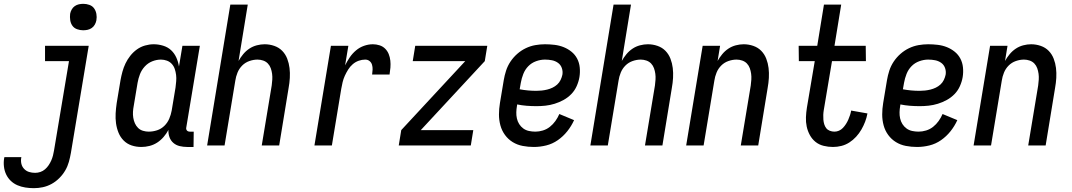

<svg xmlns="http://www.w3.org/2000/svg" viewBox="-75 -759 5595 1002"><path d="M102 223Q79 223 57 219.5Q35 216 15.5 207.5Q-4 199 -19 184.5Q-34 170 -43 151Q-52 132 -54.5 109.5Q-57 87 -53 65L-52 61H37L36 63Q33 80 36.5 95.5Q40 111 51 122.5Q62 134 77 138.5Q92 143 108 143Q122 143 135.5 138.5Q149 134 160 124.5Q171 115 179 103Q187 91 192.5 78.5Q198 66 201.5 52.5Q205 39 207 26L285 -440H160V-520H388L295 39Q291 62 284.5 85.5Q278 109 265.5 130.5Q253 152 234.5 170.5Q216 189 194 201Q172 213 148.5 218Q125 223 102 223ZM359 -601Q343 -601 327.5 -606.5Q312 -612 303 -624.5Q294 -637 291.5 -653.5Q289 -670 291 -687Q293 -698 299 -709Q305 -720 315 -727Q325 -734 336.5 -736.5Q348 -739 360 -739Q376 -739 391.5 -733.5Q407 -728 416 -715.5Q425 -703 428 -686.5Q431 -670 428 -653Q426 -642 420 -631Q414 -620 404 -613Q394 -606 382.5 -603.5Q371 -601 359 -601Z M663 8Q636 8 612 0Q588 -8 570.5 -25.5Q553 -43 543.5 -66.5Q534 -90 530.5 -115.5Q527 -141 528.5 -167.5Q530 -194 534 -221L554 -341Q558 -363 564 -385Q570 -407 580 -428Q590 -449 605 -468Q620 -487 639.5 -501Q659 -515 682 -521.5Q705 -528 727 -528Q752 -528 776.5 -520.5Q801 -513 818 -497Q835 -481 845 -459Q855 -437 859 -412L877 -520H968L897 -93Q896 -89 897 -85Q898 -81 900.5 -78Q903 -75 907 -73.5Q911 -72 916 -72H936L935 8H902Q882 8 863 3.5Q844 -1 830 -13Q816 -25 809.5 -43Q803 -61 804 -81Q794 -62 779 -44.5Q764 -27 745.5 -15Q727 -3 705.5 2.5Q684 8 663 8ZM701 -72Q723 -72 744.5 -79Q766 -86 782.5 -102Q799 -118 808 -139Q817 -160 821 -182L841 -302Q843 -318 844.5 -335Q846 -352 844 -368Q842 -384 837 -399Q832 -414 821.5 -425.5Q811 -437 796 -442.5Q781 -448 765 -448Q742 -448 719.5 -439Q697 -430 680.5 -412Q664 -394 655.5 -372Q647 -350 643 -327L623 -207Q620 -192 619 -176Q618 -160 620.5 -144.5Q623 -129 629 -115.5Q635 -102 645.5 -91.5Q656 -81 671 -76.5Q686 -72 701 -72Z M1006 0 1127 -735H1218L1170 -441Q1180 -459 1194 -476Q1208 -493 1226 -505Q1244 -517 1265 -522.5Q1286 -528 1306 -528Q1332 -528 1356.5 -519.5Q1381 -511 1398 -493.5Q1415 -476 1424 -452.5Q1433 -429 1436 -404Q1439 -379 1437.5 -352.5Q1436 -326 1431 -299L1382 0H1291L1343 -313Q1345 -328 1346 -343.5Q1347 -359 1345 -374Q1343 -389 1338 -403Q1333 -417 1323 -427.5Q1313 -438 1298.5 -443Q1284 -448 1269 -448Q1248 -448 1226.5 -440.5Q1205 -433 1189 -417Q1173 -401 1164.5 -380Q1156 -359 1153 -338L1097 0Z M1566 0 1652 -520H1743L1726 -418Q1737 -440 1750.5 -460Q1764 -480 1783 -496Q1802 -512 1825 -520Q1848 -528 1871 -528Q1889 -528 1906 -522.5Q1923 -517 1935 -505Q1947 -493 1953.5 -477Q1960 -461 1962 -443Q1964 -425 1962.5 -406.5Q1961 -388 1958 -370H1867Q1869 -383 1869.5 -396Q1870 -409 1866.5 -421Q1863 -433 1853.5 -440.5Q1844 -448 1831 -448Q1814 -448 1797 -442Q1780 -436 1766 -424Q1752 -412 1742 -396Q1732 -380 1724.5 -363.5Q1717 -347 1713 -330Q1709 -313 1706 -296L1657 0Z M2006 0 2019 -80 2353 -440H2079L2092 -520H2468L2455 -440L2121 -80H2395L2382 0Z M2711 8Q2681 8 2652.5 2.5Q2624 -3 2600.5 -17.5Q2577 -32 2560.5 -54.5Q2544 -77 2536.5 -104.5Q2529 -132 2529 -161.5Q2529 -191 2534 -221L2554 -341Q2558 -365 2566 -390Q2574 -415 2589 -437.5Q2604 -460 2624.5 -478Q2645 -496 2669 -507.5Q2693 -519 2718.5 -523.5Q2744 -528 2769 -528Q2794 -528 2819 -525Q2844 -522 2866.5 -513Q2889 -504 2907.5 -489Q2926 -474 2937 -453Q2948 -432 2950.5 -407Q2953 -382 2949 -357Q2945 -333 2934.5 -309.5Q2924 -286 2906.5 -268Q2889 -250 2866.5 -237.5Q2844 -225 2819.5 -217.5Q2795 -210 2771.5 -207.5Q2748 -205 2725 -205Q2699 -205 2673.5 -207Q2648 -209 2624 -214L2623 -207Q2620 -190 2619.5 -173.5Q2619 -157 2622.5 -141Q2626 -125 2634.5 -111.5Q2643 -98 2656 -88.5Q2669 -79 2685.5 -75.5Q2702 -72 2719 -72Q2738 -72 2758 -78Q2778 -84 2794.5 -97Q2811 -110 2823.5 -127.5Q2836 -145 2844 -164L2921 -132Q2907 -101 2885.5 -74Q2864 -47 2836 -27.5Q2808 -8 2775.5 0Q2743 8 2711 8ZM2724 -285Q2738 -285 2752 -286.5Q2766 -288 2780.5 -291.5Q2795 -295 2808.5 -301.5Q2822 -308 2833 -318Q2844 -328 2850.5 -341.5Q2857 -355 2860 -369Q2863 -387 2857 -404Q2851 -421 2837 -431Q2823 -441 2805.5 -444.5Q2788 -448 2769 -448Q2746 -448 2722.5 -439.5Q2699 -431 2682 -413.5Q2665 -396 2656 -373Q2647 -350 2643 -327L2637 -293Q2659 -289 2680.5 -287Q2702 -285 2724 -285Z M3006 0 3127 -735H3218L3170 -441Q3180 -459 3194 -476Q3208 -493 3226 -505Q3244 -517 3265 -522.5Q3286 -528 3306 -528Q3332 -528 3356.5 -519.5Q3381 -511 3398 -493.5Q3415 -476 3424 -452.5Q3433 -429 3436 -404Q3439 -379 3437.5 -352.5Q3436 -326 3431 -299L3382 0H3291L3343 -313Q3345 -328 3346 -343.5Q3347 -359 3345 -374Q3343 -389 3338 -403Q3333 -417 3323 -427.5Q3313 -438 3298.5 -443Q3284 -448 3269 -448Q3248 -448 3226.5 -440.5Q3205 -433 3189 -417Q3173 -401 3164.5 -380Q3156 -359 3153 -338L3097 0Z M3506 0 3592 -520H3683L3670 -441Q3680 -459 3694 -476Q3708 -493 3726 -505Q3744 -517 3765 -522.5Q3786 -528 3806 -528Q3832 -528 3856.5 -519.5Q3881 -511 3898 -493.5Q3915 -476 3924 -452.5Q3933 -429 3936 -404Q3939 -379 3937.5 -352.5Q3936 -326 3931 -299L3882 0H3791L3843 -313Q3845 -328 3846 -343.5Q3847 -359 3845 -374Q3843 -389 3838 -403Q3833 -417 3823 -427.5Q3813 -438 3798.5 -443Q3784 -448 3769 -448Q3748 -448 3726.5 -440.5Q3705 -433 3689 -417Q3673 -401 3664.5 -380Q3656 -359 3653 -338L3597 0Z M4272 8Q4247 8 4223 2Q4199 -4 4181 -18.5Q4163 -33 4151.5 -54Q4140 -75 4135 -98.5Q4130 -122 4131 -147Q4132 -172 4136 -197L4177 -440H4094L4093 -520H4190L4225 -735H4315L4280 -520H4443L4444 -440H4267L4224 -184Q4222 -172 4221.5 -159.5Q4221 -147 4222 -134.5Q4223 -122 4226.5 -110.5Q4230 -99 4237 -90Q4244 -81 4255.5 -76.5Q4267 -72 4280 -72Q4292 -72 4303.5 -77Q4315 -82 4324 -91.5Q4333 -101 4340 -112Q4347 -123 4352 -134.5Q4357 -146 4361 -158Q4365 -170 4367 -182L4452 -167Q4448 -145 4440 -124Q4432 -103 4420.5 -83Q4409 -63 4393 -45.5Q4377 -28 4357.5 -15.5Q4338 -3 4316 2.5Q4294 8 4272 8Z M4711 8Q4681 8 4652.5 2.5Q4624 -3 4600.5 -17.5Q4577 -32 4560.5 -54.5Q4544 -77 4536.5 -104.5Q4529 -132 4529 -161.5Q4529 -191 4534 -221L4554 -341Q4558 -365 4566 -390Q4574 -415 4589 -437.5Q4604 -460 4624.5 -478Q4645 -496 4669 -507.5Q4693 -519 4718.5 -523.5Q4744 -528 4769 -528Q4794 -528 4819 -525Q4844 -522 4866.5 -513Q4889 -504 4907.5 -489Q4926 -474 4937 -453Q4948 -432 4950.5 -407Q4953 -382 4949 -357Q4945 -333 4934.5 -309.5Q4924 -286 4906.5 -268Q4889 -250 4866.5 -237.5Q4844 -225 4819.5 -217.5Q4795 -210 4771.5 -207.5Q4748 -205 4725 -205Q4699 -205 4673.5 -207Q4648 -209 4624 -214L4623 -207Q4620 -190 4619.5 -173.5Q4619 -157 4622.5 -141Q4626 -125 4634.5 -111.5Q4643 -98 4656 -88.5Q4669 -79 4685.5 -75.5Q4702 -72 4719 -72Q4738 -72 4758 -78Q4778 -84 4794.5 -97Q4811 -110 4823.5 -127.5Q4836 -145 4844 -164L4921 -132Q4907 -101 4885.5 -74Q4864 -47 4836 -27.5Q4808 -8 4775.5 0Q4743 8 4711 8ZM4724 -285Q4738 -285 4752 -286.5Q4766 -288 4780.5 -291.5Q4795 -295 4808.5 -301.5Q4822 -308 4833 -318Q4844 -328 4850.5 -341.5Q4857 -355 4860 -369Q4863 -387 4857 -404Q4851 -421 4837 -431Q4823 -441 4805.5 -444.5Q4788 -448 4769 -448Q4746 -448 4722.5 -439.5Q4699 -431 4682 -413.5Q4665 -396 4656 -373Q4647 -350 4643 -327L4637 -293Q4659 -289 4680.5 -287Q4702 -285 4724 -285Z M5006 0 5092 -520H5183L5170 -441Q5180 -459 5194 -476Q5208 -493 5226 -505Q5244 -517 5265 -522.5Q5286 -528 5306 -528Q5332 -528 5356.5 -519.5Q5381 -511 5398 -493.5Q5415 -476 5424 -452.5Q5433 -429 5436 -404Q5439 -379 5437.5 -352.5Q5436 -326 5431 -299L5382 0H5291L5343 -313Q5345 -328 5346 -343.5Q5347 -359 5345 -374Q5343 -389 5338 -403Q5333 -417 5323 -427.5Q5313 -438 5298.5 -443Q5284 -448 5269 -448Q5248 -448 5226.5 -440.5Q5205 -433 5189 -417Q5173 -401 5164.5 -380Q5156 -359 5153 -338L5097 0Z"/></svg>

Font: Iosevka Medium
Style: Italic
Weight: 500
Italic angle: -9°
Monospace: yes
Designer: Belleve Invis
Foundry: Belleve Invis
Version: Version 32.5.0; ttfautohint (v1.8.4)